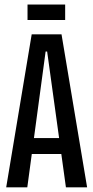

<svg xmlns="http://www.w3.org/2000/svg" viewBox="-20 -808 402 828"><path d="M116.7 -660H245.3L355.7 0H264.3L183.3 -585.7H176.7L97.7 0H6.7ZM89.3 -212.7H268.3V-144H89.3ZM98.7 -788.3H261V-721.7H98.7Z"/></svg>

Font: Bricolage Grotesque 96pt Condensed ExBd
Style: Regular
Weight: 800
Width: 3
Designer: Mathieu Triay
Foundry: Atelier Triay
Version: Version 1.001;Glyphs 3.2 (3207)